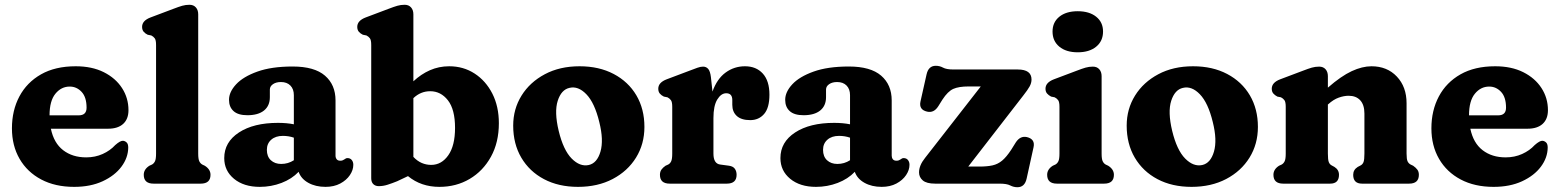

<svg xmlns="http://www.w3.org/2000/svg" viewBox="-20 -769 6532 804"><path d="M518 -307.5Q518 -270.5 495.8 -250.2Q473.5 -230 432.5 -230H193Q205.5 -170 244.5 -140Q283.5 -110 341 -110Q378.5 -110 410 -124.2Q441.5 -138.5 462.5 -161.5Q484 -180.5 495.5 -179.5Q504 -178.5 510.5 -172.2Q517 -166 517 -151Q516.5 -108.5 488.5 -71Q460.5 -33.5 409.8 -10Q359 13.5 290.5 13.5Q211 13.5 152.5 -17.5Q94 -48.5 62 -103.8Q30 -159 30 -231.5Q30 -306.5 61.2 -365.2Q92.5 -424 152 -457.8Q211.5 -491.5 297 -491.5Q365 -491.5 414.5 -466.8Q464 -442 491 -400.2Q518 -358.5 518 -307.5ZM272 -406.5Q236.5 -406.5 212 -376.5Q187.5 -346.5 187.5 -286H309.5Q342.5 -286 342.5 -318Q342.5 -362 321.8 -384.2Q301 -406.5 272 -406.5Z M810 -709V-126Q810 -103 814.5 -93.8Q819 -84.5 827 -80L837.5 -75Q861.5 -60 861.5 -37Q861.5 0 820.5 0H623Q582 0 582 -37Q582 -60 605.5 -75L616.5 -80Q624.5 -84.5 629 -93.8Q633.5 -103 633.5 -126V-580.5Q633.5 -601 628 -608.5Q622.5 -616 613.5 -620.5L598.5 -623.5Q588 -628.5 581.5 -636.2Q575 -644 575 -656.5Q575 -682.5 610.5 -696L706 -732Q728 -740.5 742.8 -744.8Q757.5 -749 773.5 -749Q790.5 -749 800.2 -738Q810 -727 810 -709Z M919 -107Q919 -174 980.5 -214.2Q1042 -254.5 1144 -254.5Q1181 -254.5 1210.5 -248.5V-370.5Q1210.5 -396 1196 -410.8Q1181.5 -425.5 1156.5 -425.5Q1136 -425.5 1123 -416.5Q1110 -407.5 1110 -394V-362Q1110 -326 1085.5 -306.2Q1061 -286.5 1016 -286.5Q977 -286.5 958 -303.8Q939 -321 939 -351Q939 -384 968.8 -416Q998.5 -448 1057.8 -469.2Q1117 -490.5 1205.5 -490.5Q1296.5 -490.5 1340.8 -452.2Q1385 -414 1385 -348.5V-117Q1385 -108.5 1389.8 -102.2Q1394.5 -96 1405 -96Q1411.5 -96 1415.2 -97.8Q1419 -99.5 1422 -101.5Q1425 -103.5 1427.8 -105.2Q1430.5 -107 1435 -107Q1446.5 -107 1453 -99Q1459.5 -91 1459.5 -79Q1459.5 -57 1445.2 -35.8Q1431 -14.5 1404.8 -0.5Q1378.5 13.5 1343 13.5Q1301.5 13.5 1271 -3.5Q1240.5 -20.5 1230.5 -49.5Q1202 -19.5 1158.8 -3Q1115.5 13.5 1068 13.5Q1001 13.5 960 -20.2Q919 -54 919 -107ZM1097.5 -141.5Q1097.5 -113.5 1114.2 -98Q1131 -82.5 1157.5 -82.5Q1186.5 -82.5 1210.5 -98V-192.5Q1189 -200 1164.5 -200Q1134 -200 1115.8 -184Q1097.5 -168 1097.5 -141.5Z M1711 -709V-428.5Q1743 -458.5 1780.5 -475Q1818 -491.5 1861 -491.5Q1920.5 -491.5 1967.5 -461Q2014.5 -430.5 2041.8 -376.8Q2069 -323 2069 -253Q2069 -173 2036 -113Q2003 -53 1946.8 -19.8Q1890.5 13.5 1820 13.5Q1743 13.5 1688.5 -31.5L1643 -10Q1622 -1.5 1603.2 4.5Q1584.5 10.5 1566 10.5Q1552 10.5 1543.2 2Q1534.5 -6.5 1534.5 -22.5V-580.5Q1534.5 -601 1529 -608.5Q1523.5 -616 1514.5 -620.5L1499.5 -623.5Q1489 -628.5 1482.5 -636.2Q1476 -644 1476 -656.5Q1476 -682.5 1511.5 -696L1607 -732Q1629 -740.5 1643.8 -744.8Q1658.5 -749 1674.5 -749Q1691.5 -749 1701.2 -738Q1711 -727 1711 -709ZM1781.5 -387Q1741.5 -387 1711 -358V-112Q1727.5 -94.5 1746.2 -86.5Q1765 -78.5 1785.5 -78.5Q1829 -78.5 1857.2 -118.8Q1885.5 -159 1885.5 -233.5Q1885.5 -310.5 1855.8 -348.8Q1826 -387 1781.5 -387Z M2407 -491.5Q2488.5 -491.5 2549.8 -459.2Q2611 -427 2644.8 -369.8Q2678.5 -312.5 2678.5 -237.5Q2678.5 -166 2643.5 -109.2Q2608.5 -52.5 2545.8 -19.5Q2483 13.5 2400.5 13.5Q2319 13.5 2258 -18.8Q2197 -51 2163 -108.8Q2129 -166.5 2129 -243Q2129 -312.5 2164 -368.8Q2199 -425 2261.5 -458.2Q2324 -491.5 2407 -491.5ZM2445.5 -78Q2480.5 -86 2494.5 -134.2Q2508.5 -182.5 2489.5 -258Q2470 -338.5 2435.5 -374.2Q2401 -410 2364.5 -401Q2330.5 -393.5 2315.5 -347Q2300.5 -300.5 2319.5 -221Q2339 -140.5 2373.8 -105.2Q2408.5 -70 2445.5 -78Z M2957 -445.5 2963.5 -385.5Q2982.5 -439 3018.5 -465.2Q3054.5 -491.5 3099.5 -491.5Q3146.5 -491.5 3174.2 -461Q3202 -430.5 3202 -372.5Q3202 -317.5 3179.8 -291.8Q3157.5 -266 3121.5 -266Q3084.5 -266 3065.5 -283.2Q3046.5 -300.5 3046.5 -330V-350Q3046.5 -378.5 3021 -378.5Q2999.5 -378.5 2983.5 -352.2Q2967.5 -326 2967.5 -274.5V-126Q2967.5 -83.5 2996 -80L3033 -75Q3050 -72.5 3057.2 -62.2Q3064.5 -52 3064.5 -37Q3064.5 0 3023.5 0H2784.5Q2743.5 0 2743.5 -37Q2743.5 -50 2749.8 -58.8Q2756 -67.5 2767 -75L2778 -80Q2786 -84 2790.5 -93.5Q2795 -103 2795 -126V-321.5Q2795 -342 2789.5 -349.5Q2784 -357 2775 -361.5L2760 -364.5Q2749.5 -369.5 2743 -377.2Q2736.5 -385 2736.5 -397.5Q2736.5 -423.5 2772 -437L2867.5 -473Q2887 -480.5 2900.2 -485.2Q2913.5 -490 2924 -490Q2937.5 -490 2945.8 -480.2Q2954 -470.5 2957 -445.5Z M3248 -107Q3248 -174 3309.5 -214.2Q3371 -254.5 3473 -254.5Q3510 -254.5 3539.5 -248.5V-370.5Q3539.5 -396 3525 -410.8Q3510.5 -425.5 3485.5 -425.5Q3465 -425.5 3452 -416.5Q3439 -407.5 3439 -394V-362Q3439 -326 3414.5 -306.2Q3390 -286.5 3345 -286.5Q3306 -286.5 3287 -303.8Q3268 -321 3268 -351Q3268 -384 3297.8 -416Q3327.5 -448 3386.8 -469.2Q3446 -490.5 3534.5 -490.5Q3625.5 -490.5 3669.8 -452.2Q3714 -414 3714 -348.5V-117Q3714 -108.5 3718.8 -102.2Q3723.5 -96 3734 -96Q3740.5 -96 3744.2 -97.8Q3748 -99.5 3751 -101.5Q3754 -103.5 3756.8 -105.2Q3759.5 -107 3764 -107Q3775.5 -107 3782 -99Q3788.5 -91 3788.5 -79Q3788.5 -57 3774.2 -35.8Q3760 -14.5 3733.8 -0.5Q3707.5 13.5 3672 13.5Q3630.5 13.5 3600 -3.5Q3569.5 -20.5 3559.5 -49.5Q3531 -19.5 3487.8 -3Q3444.5 13.5 3397 13.5Q3330 13.5 3289 -20.2Q3248 -54 3248 -107ZM3426.5 -141.5Q3426.5 -113.5 3443.2 -98Q3460 -82.5 3486.5 -82.5Q3515.5 -82.5 3539.5 -98V-192.5Q3518 -200 3493.5 -200Q3463 -200 3444.8 -184Q3426.5 -168 3426.5 -141.5Z M4265 -369 4034.5 -71.5H4080.5Q4114 -71.5 4136.2 -76.5Q4158.5 -81.5 4176.5 -96.5Q4194.5 -111.5 4214.5 -142L4233.5 -172.5Q4252 -201 4280 -195Q4315.5 -186.5 4308 -152.5L4279 -21Q4271 15 4240.5 15Q4224.5 15 4210.2 7.5Q4196 0 4165.5 0H3896Q3860 0 3844.2 -13.5Q3828.5 -27 3828.5 -47Q3828.5 -76.5 3853.5 -107.5L4087 -407H4036Q3995 -407 3972 -396.8Q3949 -386.5 3926.5 -352L3909 -324Q3890.5 -295 3862.5 -301.5Q3827 -309.5 3834.5 -344L3860 -457.5Q3868 -493.5 3898.5 -493.5Q3915 -493.5 3929 -485.8Q3943 -478 3973.5 -478H4242Q4299.5 -478 4299.5 -436Q4299.5 -421.5 4291.5 -407Q4283.5 -392.5 4265 -369Z M4493 -550Q4444.5 -550 4416 -573.5Q4387.5 -597 4387.5 -637Q4387.5 -676 4416 -699Q4444.5 -722 4493 -722Q4541.5 -722 4570.2 -699Q4599 -676 4599 -637Q4599 -597 4570.2 -573.5Q4541.5 -550 4493 -550ZM4593 -450V-126Q4593 -103 4597.5 -93.8Q4602 -84.5 4610 -80L4620.5 -75Q4644.5 -60 4644.5 -37Q4644.5 0 4603.5 0H4406Q4365 0 4365 -37Q4365 -60 4388.5 -75L4399.5 -80Q4407.5 -84.5 4412 -93.8Q4416.5 -103 4416.5 -126V-321.5Q4416.5 -342 4411 -349.5Q4405.5 -357 4396.5 -361.5L4381.5 -364.5Q4371 -370 4364.5 -377.5Q4358 -385 4358 -397.5Q4358 -423.5 4393.5 -437L4489 -473Q4511 -481.5 4525.8 -485.8Q4540.5 -490 4556.5 -490Q4573.5 -490 4583.2 -479Q4593 -468 4593 -450Z M4976 -491.5Q5057.5 -491.5 5118.8 -459.2Q5180 -427 5213.8 -369.8Q5247.5 -312.5 5247.5 -237.5Q5247.5 -166 5212.5 -109.2Q5177.5 -52.5 5114.8 -19.5Q5052 13.5 4969.5 13.5Q4888 13.5 4827 -18.8Q4766 -51 4732 -108.8Q4698 -166.5 4698 -243Q4698 -312.5 4733 -368.8Q4768 -425 4830.5 -458.2Q4893 -491.5 4976 -491.5ZM5014.5 -78Q5049.5 -86 5063.5 -134.2Q5077.5 -182.5 5058.5 -258Q5039 -338.5 5004.5 -374.2Q4970 -410 4933.5 -401Q4899.5 -393.5 4884.5 -347Q4869.5 -300.5 4888.5 -221Q4908 -140.5 4942.8 -105.2Q4977.5 -70 5014.5 -78Z M5540.5 -450V-402Q5596 -450.5 5640.2 -471Q5684.5 -491.5 5723 -491.5Q5788.5 -491.5 5829.2 -448.5Q5870 -405.5 5870 -336.5V-126Q5870 -102.5 5874.2 -93.5Q5878.5 -84.5 5887 -80L5897.5 -75Q5909 -67 5915.2 -58.5Q5921.5 -50 5921.5 -37Q5921.5 0 5880.5 0H5683.5Q5646.5 0 5646.5 -37Q5646.5 -58 5665.5 -70L5677 -76Q5686 -80.5 5689.8 -90.5Q5693.5 -100.5 5693.5 -126V-293.5Q5693.5 -330 5676 -349Q5658.5 -368 5627.5 -368Q5608 -368 5586 -360.2Q5564 -352.5 5542 -332.5L5540.5 -331.5V-126Q5540.5 -100.5 5544.2 -90.5Q5548 -80.5 5557 -76L5568 -70Q5587 -58 5587 -37Q5587 0 5550 0H5353.5Q5312.5 0 5312.5 -37Q5312.5 -60 5336 -75L5347 -80Q5355 -84.5 5359.5 -93.8Q5364 -103 5364 -126V-321.5Q5364 -342 5358.5 -349.5Q5353 -357 5344 -361.5L5329 -364.5Q5318.5 -370 5312 -377.5Q5305.5 -385 5305.5 -397.5Q5305.5 -423.5 5341 -437L5436.5 -473Q5458.5 -481.5 5473.2 -485.8Q5488 -490 5504 -490Q5521 -490 5530.8 -479Q5540.5 -468 5540.5 -450Z M6462 -307.5Q6462 -270.5 6439.8 -250.2Q6417.5 -230 6376.5 -230H6137Q6149.5 -170 6188.5 -140Q6227.5 -110 6285 -110Q6322.5 -110 6354 -124.2Q6385.5 -138.5 6406.5 -161.5Q6428 -180.5 6439.5 -179.5Q6448 -178.5 6454.5 -172.2Q6461 -166 6461 -151Q6460.5 -108.5 6432.5 -71Q6404.5 -33.5 6353.8 -10Q6303 13.5 6234.5 13.5Q6155 13.5 6096.5 -17.5Q6038 -48.5 6006 -103.8Q5974 -159 5974 -231.5Q5974 -306.5 6005.2 -365.2Q6036.5 -424 6096 -457.8Q6155.5 -491.5 6241 -491.5Q6309 -491.5 6358.5 -466.8Q6408 -442 6435 -400.2Q6462 -358.5 6462 -307.5ZM6216 -406.5Q6180.5 -406.5 6156 -376.5Q6131.5 -346.5 6131.5 -286H6253.5Q6286.5 -286 6286.5 -318Q6286.5 -362 6265.8 -384.2Q6245 -406.5 6216 -406.5Z"/></svg>

Font: Fraunces 9pt S100
Style: Bold
Weight: 700
Version: Version 1.000; ttfautohint (v1.8.3)